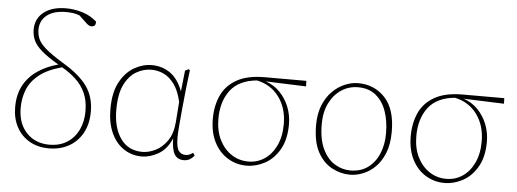

<svg xmlns="http://www.w3.org/2000/svg" viewBox="-50 -885 2787 1036"><g transform="rotate(5 1344.0 -367.5)"><path d="M243 13Q182 13 137 -13Q92 -39 67 -85.5Q42 -132 42 -193Q42 -263 69.5 -312.5Q97 -362 145 -394Q193 -426 254 -442Q193 -478 161 -506Q129 -534 117 -561Q105 -588 105 -619Q105 -678 149.5 -713Q194 -748 270 -748Q316 -748 360 -734Q404 -720 436 -691Q438 -678 432 -670.5Q426 -663 415 -663Q405 -663 397.5 -668Q390 -673 382 -681L345 -716Q328 -723 309 -725.5Q290 -728 271 -728Q205 -728 168 -699Q131 -670 131 -620Q131 -594 141 -570.5Q151 -547 182.5 -519.5Q214 -492 278 -453Q370 -398 410.5 -341Q451 -284 451 -204Q451 -136 423.5 -87Q396 -38 349 -12.5Q302 13 243 13ZM72 -192Q72 -107 119.5 -57Q167 -7 243 -7Q299 -7 339 -32.5Q379 -58 400.5 -102.5Q422 -147 422 -203Q422 -261 403 -302.5Q384 -344 351 -374.5Q318 -405 276 -429Q197 -408 152.5 -372Q108 -336 90 -290Q72 -244 72 -192Z M587 -226Q587 -129 628.5 -70.5Q670 -12 747 -12Q780 -12 816.5 -29.5Q853 -47 880.5 -86Q908 -125 913 -190L921 -298Q907 -359 881.5 -393.5Q856 -428 824 -443Q792 -458 758 -458Q715 -458 676 -435.5Q637 -413 612 -362.5Q587 -312 587 -226ZM746 13Q691 13 647.5 -16Q604 -45 579.5 -99Q555 -153 555 -228Q555 -318 585.5 -374Q616 -430 662.5 -456.5Q709 -483 757 -483Q813 -483 856.5 -453Q900 -423 926 -355V-358L938 -469L957 -478L964 -474Q958 -429 952 -374Q946 -319 941 -266Q936 -213 932.5 -170.5Q929 -128 929 -107Q929 -52 943 -34Q957 -16 979 -16Q993 -16 1001.5 -20Q1010 -24 1020 -31L1030 -17Q1020 -4 1006 4.5Q992 13 973 13Q939 13 923 -12.5Q907 -38 906 -99Q880 -38 834 -12.5Q788 13 746 13Z M1313 13Q1257 13 1210.5 -15.5Q1164 -44 1137 -97Q1110 -150 1110 -223Q1110 -294 1135.5 -350Q1161 -406 1218.5 -438.5Q1276 -471 1370 -471H1595L1596 -441L1377 -449Q1422 -434 1454.5 -400.5Q1487 -367 1504.5 -322.5Q1522 -278 1522 -229Q1522 -146 1490.5 -92Q1459 -38 1411 -12.5Q1363 13 1313 13ZM1140 -226Q1140 -161 1164 -112.5Q1188 -64 1229 -37Q1270 -10 1321 -10Q1369 -10 1408 -36Q1447 -62 1470.5 -111Q1494 -160 1494 -228Q1494 -314 1450 -374Q1406 -434 1330 -450Q1232 -441 1186 -380.5Q1140 -320 1140 -226Z M1873 13Q1823 13 1775.5 -12Q1728 -37 1698 -92Q1668 -147 1668 -238Q1668 -301 1687.5 -347.5Q1707 -394 1738 -424Q1769 -454 1805 -468.5Q1841 -483 1874 -483Q1963 -483 2020.5 -421.5Q2078 -360 2078 -238Q2078 -170 2059 -122.5Q2040 -75 2009.5 -45Q1979 -15 1943 -1Q1907 13 1873 13ZM1873 -10Q1929 -10 1968 -38.5Q2007 -67 2027.5 -116Q2048 -165 2048 -225Q2048 -294 2029 -347Q2010 -400 1972 -430.5Q1934 -461 1877 -461Q1827 -461 1786.5 -434.5Q1746 -408 1722 -360Q1698 -312 1698 -246Q1698 -163 1723.5 -110.5Q1749 -58 1789 -34Q1829 -10 1873 -10Z M2385 13Q2329 13 2282.5 -15.5Q2236 -44 2209 -97Q2182 -150 2182 -223Q2182 -294 2207.5 -350Q2233 -406 2290.5 -438.5Q2348 -471 2442 -471H2667L2668 -441L2449 -449Q2494 -434 2526.5 -400.5Q2559 -367 2576.5 -322.5Q2594 -278 2594 -229Q2594 -146 2562.5 -92Q2531 -38 2483 -12.5Q2435 13 2385 13ZM2212 -226Q2212 -161 2236 -112.5Q2260 -64 2301 -37Q2342 -10 2393 -10Q2441 -10 2480 -36Q2519 -62 2542.5 -111Q2566 -160 2566 -228Q2566 -314 2522 -374Q2478 -434 2402 -450Q2304 -441 2258 -380.5Q2212 -320 2212 -226Z"/></g></svg>

Font: Source Serif 4 ExtraLight
Style: Regular
Weight: 200
Designer: Frank Grießhammer
Foundry: Adobe
Version: Version 4.005;hotconv 1.1.0;makeotfexe 2.6.0